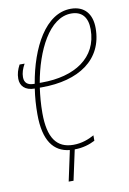

<svg xmlns="http://www.w3.org/2000/svg" viewBox="-97 -784 683 1014"><g transform="rotate(-10 244.0 -276.5)"><path d="M358 -17V-46C329 -30 292 -15 246 -15C156 -15 113 -76 113 -208C113 -256 117 -301 123 -343H134C332 -343 468 -432 468 -602C468 -677 430 -725 356 -725C220 -725 132 -557 100 -368H96C62 -368 45 -383 45 -413C45 -435 52 -457 66 -482H39C26 -457 19 -436 19 -409C19 -371 44 -343 96 -343C89 -298 86 -252 86 -207C86 -65 136 0 222 9L187 172H213L248 10C292 10 329 -2 358 -17ZM139 -368H127C156 -534 235 -700 354 -700C410 -700 441 -666 441 -600C441 -447 314 -368 139 -368Z"/></g></svg>

Font: Noto Sans ExtraCondensed Thin
Style: Italic
Weight: 100
Width: 2
Italic angle: -12°
Designer: Monotype Design Team
Foundry: Monotype Imaging Inc.
Version: Version 2.013